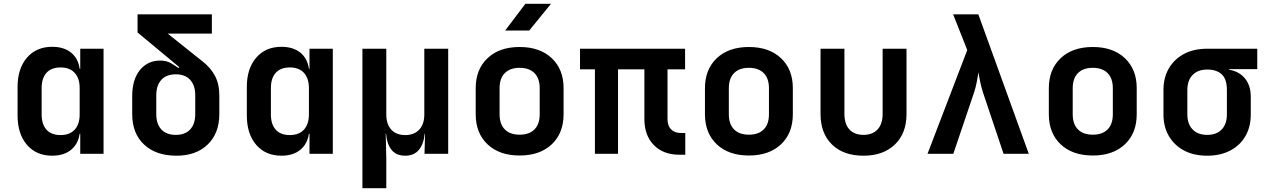

<svg xmlns="http://www.w3.org/2000/svg" viewBox="-20 -805 6640 1005"><path d="M253 10Q170 10 121 -47Q72 -104 72 -201V-350Q72 -446 121 -503Q170 -560 253 -560Q314 -560 351.5 -530Q389 -500 397 -445H400V-550H522V0H400V-105H397Q389 -51 351.5 -20.5Q314 10 253 10ZM297 -98Q345 -98 371 -126.5Q397 -155 397 -206V-344Q397 -395 371 -423.5Q345 -452 297 -452Q249 -452 223.5 -424Q198 -396 198 -344V-206Q198 -154 223.5 -126Q249 -98 297 -98Z M900 10Q795 9 733.5 -49Q672 -107 672 -208V-301Q672 -389 712.5 -438.5Q753 -488 819 -488Q852 -488 877 -473Q902 -458 914 -449L918 -454L700 -635V-730H1089V-629H858L1036 -487Q1082 -452 1105 -408.5Q1128 -365 1128 -306V-208Q1128 -107 1066.5 -48Q1005 11 900 10ZM900 -99Q949 -99 975.5 -127.5Q1002 -156 1002 -208V-306Q1002 -358 975.5 -387Q949 -416 900 -416Q851 -416 824.5 -387Q798 -358 798 -306V-208Q798 -156 824.5 -127.5Q851 -99 900 -99Z M1453 10Q1370 10 1321 -47Q1272 -104 1272 -201V-350Q1272 -446 1321 -503Q1370 -560 1453 -560Q1514 -560 1551.5 -530Q1589 -500 1597 -445H1600V-550H1722V0H1600V-105H1597Q1589 -51 1551.5 -20.5Q1514 10 1453 10ZM1497 -98Q1545 -98 1571 -126.5Q1597 -155 1597 -206V-344Q1597 -395 1571 -423.5Q1545 -452 1497 -452Q1449 -452 1423.5 -424Q1398 -396 1398 -344V-206Q1398 -154 1423.5 -126Q1449 -98 1497 -98Z M1877 180V-550H2002V-206Q2002 -155 2028 -126.5Q2054 -98 2101 -98Q2148 -98 2174.5 -126.5Q2201 -155 2201 -206V-550H2326V0H2202L2205 -105H2203Q2198 -51 2172.5 -20.5Q2147 10 2101 10Q2054 10 2029.5 -20.5Q2005 -51 2001 -105H1999L2002 26V180Z M2700 9Q2594 9 2532 -49.5Q2470 -108 2470 -207V-343Q2470 -442 2532 -500.5Q2594 -559 2700 -559Q2806 -559 2868 -500.5Q2930 -442 2930 -344V-207Q2930 -108 2868 -49.5Q2806 9 2700 9ZM2700 -100Q2750 -100 2777.5 -127.5Q2805 -155 2805 -207V-343Q2805 -395 2777.5 -422.5Q2750 -450 2700 -450Q2650 -450 2622.5 -422.5Q2595 -395 2595 -343V-207Q2595 -155 2622.5 -127.5Q2650 -100 2700 -100ZM2624 -645 2730 -785H2864L2750 -645Z M3537 5Q3452 5 3402.5 -45.5Q3353 -96 3353 -182V-442H3215V0H3094V-442H3016V-550H3566V-442H3474V-182Q3474 -147 3492.5 -128Q3511 -109 3543 -109H3567V5Z M3900 9Q3794 9 3732 -49.5Q3670 -108 3670 -207V-343Q3670 -442 3732 -500.5Q3794 -559 3900 -559Q4006 -559 4068 -500.5Q4130 -442 4130 -344V-207Q4130 -108 4068 -49.5Q4006 9 3900 9ZM3900 -100Q3950 -100 3977.5 -127.5Q4005 -155 4005 -207V-343Q4005 -395 3977.5 -422.5Q3950 -450 3900 -450Q3850 -450 3822.5 -422.5Q3795 -395 3795 -343V-207Q3795 -155 3822.5 -127.5Q3850 -100 3900 -100Z M4500 10Q4395 10 4335 -48.5Q4275 -107 4275 -208V-550H4400V-209Q4400 -156 4426 -127.5Q4452 -99 4500 -99Q4547 -99 4573.5 -127.5Q4600 -156 4600 -209V-550H4725V-208Q4725 -107 4664 -48.5Q4603 10 4500 10Z M4835 0 5043 -543 4969 -730H5101L5365 0H5233L5125 -322Q5116 -350 5110 -379.5Q5104 -409 5101 -427Q5099 -409 5093.5 -379.5Q5088 -350 5079 -322L4970 0Z M5700 9Q5594 9 5532 -49.5Q5470 -108 5470 -207V-343Q5470 -442 5532 -500.5Q5594 -559 5700 -559Q5806 -559 5868 -500.5Q5930 -442 5930 -344V-207Q5930 -108 5868 -49.5Q5806 9 5700 9ZM5700 -100Q5750 -100 5777.5 -127.5Q5805 -155 5805 -207V-343Q5805 -395 5777.5 -422.5Q5750 -450 5700 -450Q5650 -450 5622.5 -422.5Q5595 -395 5595 -343V-207Q5595 -155 5622.5 -127.5Q5650 -100 5700 -100Z M6299 10Q6229 10 6178 -17Q6127 -44 6098.5 -92.5Q6070 -141 6070 -206V-334Q6070 -399 6098.5 -447.5Q6127 -496 6178 -523Q6229 -550 6299 -550H6561V-443H6414V-440Q6467 -431 6497 -394Q6527 -357 6527 -299V-206Q6527 -141 6499 -92.5Q6471 -44 6419.5 -17Q6368 10 6299 10ZM6299 -99Q6348 -99 6375 -127.5Q6402 -156 6402 -206V-334Q6402 -391 6375 -416Q6348 -441 6299 -441Q6250 -441 6222.5 -412.5Q6195 -384 6195 -334V-206Q6195 -156 6222.5 -127.5Q6250 -99 6299 -99Z"/></svg>

Font: NKDuy Mono
Style: Bold
Weight: 700
Monospace: yes
Designer: NKDuy
Foundry: NKDuy
Version: Version 2.251; ttfautohint (v1.8.4.7-5d5b)